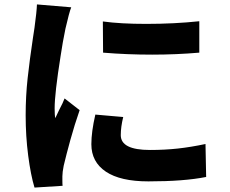

<svg xmlns="http://www.w3.org/2000/svg" viewBox="-20 -803 1040 868"><path d="M641 -695Q768 -695 881 -707V-565Q776 -556 668 -556Q554 -556 446 -565L445 -706Q525 -695 641 -695ZM526 -192Q526 -125 658 -125Q725 -125 784 -131.5Q843 -138 909 -152L912 -3Q812 17 651 17Q524 17 458.5 -27Q393 -71 393 -151Q393 -207 411 -285L537 -274Q526 -229 526 -192ZM276 -674Q263 -611 254 -550Q227 -380 227 -313Q227 -281 230 -269Q242 -293 247 -305Q265 -339 272 -358L340 -305Q317 -239 298 -170Q279 -101 268 -54Q262 -24 262 -6V14Q262 30 263 37L136 45Q119 -11 107.5 -99Q96 -187 96 -282Q96 -368 105 -450Q114 -532 129 -632L136 -678Q146 -751 147 -783L302 -770Q293 -748 276 -674Z"/></svg>

Font: Merged Yaku Han JP ExtraBold
Style: Regular
Weight: 800
Designer: Ryoko NISHIZUKA 西塚涼子 (kana, bopomofo & ideographs); Paul D. Hunt (Latin, Greek & Cyrillic); Sandoll Communications 산돌커뮤니
Foundry: Adobe
Version: Version 2.004